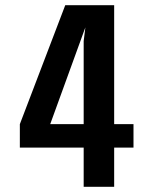

<svg xmlns="http://www.w3.org/2000/svg" viewBox="-20 -720 590 740"><path d="M302.5 0V-151H56.5V-241.5L231.5 -700H420V-241.5H494.5V-151H420V0ZM173.5 -241.5H302.5V-561.5L309 -614.5Z"/></svg>

Font: Trispace SemiCondensed Medium
Style: Regular
Weight: 500
Width: 4
Designer: Tyler Finck
Foundry: Etcetera Type Company
Version: Version 1.210; ttfautohint (v1.8.3)